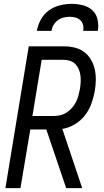

<svg xmlns="http://www.w3.org/2000/svg" viewBox="-20 -975 540 995"><path d="M8 0 129 -735H310Q339 -735 366.5 -728.5Q394 -722 415.5 -706Q437 -690 451 -666.5Q465 -643 471 -616Q477 -589 476.5 -560Q476 -531 471 -502Q465 -470 453.5 -437.5Q442 -405 420 -377Q398 -349 367 -330.5Q336 -312 303 -307L406 0H323L220 -304H137L86 0ZM148 -374H261Q278 -374 295 -378.5Q312 -383 327 -393Q342 -403 354 -417Q366 -431 374 -447Q382 -463 386.5 -480Q391 -497 394 -513Q397 -531 398 -548.5Q399 -566 397 -583Q395 -600 388.5 -615.5Q382 -631 371 -642.5Q360 -654 344 -659.5Q328 -665 310 -665H196ZM171 -815Q176 -845 192 -874Q208 -903 234 -921.5Q260 -940 291 -947.5Q322 -955 352 -955Q382 -955 410.5 -947.5Q439 -940 459 -921.5Q479 -903 485.5 -874Q492 -845 487 -815H411Q414 -831 410.5 -845.5Q407 -860 396.5 -870Q386 -880 371.5 -884Q357 -888 341 -888Q325 -888 309 -884Q293 -880 279.5 -870Q266 -860 257.5 -845.5Q249 -831 247 -815Z"/></svg>

Font: Iosevka SS04
Style: Italic
Weight: 400
Italic angle: -9°
Monospace: yes
Designer: Belleve Invis
Foundry: Belleve Invis
Version: Version 19.0.0; ttfautohint (v1.8.4)